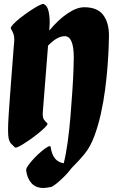

<svg xmlns="http://www.w3.org/2000/svg" viewBox="-20 -733 597 955"><path d="M54 0Q44 -9 36 -17.5Q28 -26 24 -41Q20 -56 20 -86Q20 -117 23.5 -168.5Q27 -220 33 -300Q39 -380 48 -496Q51 -523 51 -537Q51 -554 47 -564.5Q43 -575 34 -591Q31 -596 44.5 -611Q58 -626 81 -644Q104 -662 128.5 -678.5Q153 -695 172 -705Q191 -715 197 -713Q214 -706 220.5 -681Q227 -656 227 -626Q227 -620 227 -613Q227 -606 226 -598L225 -581Q271 -636 316.5 -666.5Q362 -697 399 -697Q464 -697 493 -659Q522 -621 522 -556Q522 -539 520.5 -499Q519 -459 515 -404.5Q511 -350 503 -288.5Q495 -227 481.5 -166.5Q468 -106 448.5 -54Q429 -2 401 32Q389 47 371.5 66Q354 85 336 103Q323 121 303 141.5Q283 162 263.5 178Q244 194 234 197Q224 199 214 200.5Q204 202 196 202Q158 202 136.5 178Q115 154 110 114Q109 106 120.5 89.5Q132 73 150 54Q168 35 186.5 19.5Q205 4 218 -3Q231 -10 232 -2Q242 71 297 79Q308 36 316.5 -25.5Q325 -87 330.5 -154Q336 -221 340 -282Q344 -343 345.5 -387Q347 -431 347 -446Q347 -553 302 -553Q264 -553 219 -506L193 -177Q191 -149 198 -139Q205 -129 215 -120Q220 -116 206 -101.5Q192 -87 169 -68.5Q146 -50 121 -33Q96 -16 77.5 -6Q59 4 54 0Z"/></svg>

Font: Ga Maamli
Style: Regular
Weight: 400
Designer: Afotey Clement Nii Odai, Ama Asantewa Diaka, David Abbey-Thompson
Foundry: Sorkin Type Co.
Version: Version 1.000; ttfautohint (v1.8.4.7-5d5b)